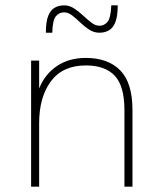

<svg xmlns="http://www.w3.org/2000/svg" viewBox="-20 -696 610 716"><path d="M96 0V-470H126V-366Q147 -419 192 -449.5Q237 -480 300 -480Q383 -480 428.5 -433.5Q474 -387 474 -286V0H444V-286Q444 -375 408 -413.5Q372 -452 300 -452Q214 -452 170 -393Q126 -334 126 -237V0ZM151 -574Q151 -614 159.5 -636Q168 -658 183.5 -667Q199 -676 219 -676Q239 -676 256.5 -664.5Q274 -653 290 -638Q306 -623 321 -611.5Q336 -600 351 -600Q369 -600 381 -614.5Q393 -629 395 -676H419Q419 -636 410.5 -614Q402 -592 386.5 -583Q371 -574 351 -574Q330 -574 312.5 -585.5Q295 -597 279.5 -612Q264 -627 249 -638.5Q234 -650 219 -650Q201 -650 188.5 -635.5Q176 -621 175 -574Z"/></svg>

Font: Gantari Thin
Style: Regular
Weight: 250
Designer: Anugrah Pasau
Foundry: Lafontype
Version: Version 1.000